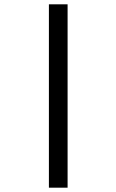

<svg xmlns="http://www.w3.org/2000/svg" viewBox="-20 -720 540 890"><path d="M206.7 150V-700H293.3V150Z"/></svg>

Font: Funnel Display Medium
Style: Regular
Weight: 500
Designer: NORD ID, Kristian Moeller
Foundry: Dicotype
Version: Version 1.000